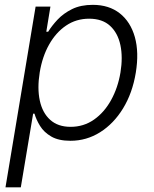

<svg xmlns="http://www.w3.org/2000/svg" viewBox="-20 -573 639 797"><path d="M2.8 204.5 127.8 -545.5H189.3L172.2 -441.4H180Q195 -465.9 219.1 -491.7Q243.3 -517.4 279.1 -535.2Q315 -552.9 365.1 -552.9Q432.5 -552.9 477.3 -517.6Q522 -482.2 539.8 -419Q557.5 -355.8 543.7 -271.3Q529.8 -186.8 490.9 -123.2Q452.1 -59.7 395.6 -24.1Q339.1 11.4 272.4 11.4Q223 11.4 192.6 -6.4Q162.3 -24.1 146.3 -50.2Q130.3 -76.3 123.2 -101.2H117.5L66.4 204.5ZM144.9 -272.4Q134.2 -206.7 145.2 -155.5Q156.2 -104.4 188.4 -75.5Q220.5 -46.5 273.1 -46.5Q327.4 -46.5 370.2 -76.5Q413 -106.5 441.2 -157.7Q469.5 -208.8 480.1 -272.4Q490.4 -335.2 479.8 -385.7Q469.1 -436.1 437 -465.7Q404.8 -495.4 349.8 -495.4Q296.5 -495.4 254.3 -466.8Q212 -438.2 183.8 -388Q155.5 -337.7 144.9 -272.4Z"/></svg>

Font: Inter UI Light
Style: Italic
Weight: 300
Italic angle: 9.39999°
Designer: Rasmus Andersson
Foundry: rsms
Version: 3.2;8d6f07862